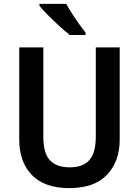

<svg xmlns="http://www.w3.org/2000/svg" viewBox="-20 -958 716 988"><path d="M596 -240Q596 -128 531 -59Q466 10 336 10Q210 10 144.5 -57Q79 -124 79 -241V-714H203V-254Q203 -169 237 -133Q271 -97 339 -97Q409 -97 441 -135.5Q473 -174 473 -255V-714H596ZM321 -938Q333 -916 350.5 -888.5Q368 -861 387 -834.5Q406 -808 420 -790V-778H339Q317 -795 286 -823.5Q255 -852 226.5 -880.5Q198 -909 183 -928V-938Z"/></svg>

Font: Noto Sans Malayalam SemiCondensed SemiBold
Style: Regular
Weight: 600
Width: 4
Designer: Jelle Bosma - Monotype Design Team
Foundry: Monotype Imaging Inc.
Version: Version 2.104; ttfautohint (v1.8.4.7-5d5b)